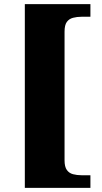

<svg xmlns="http://www.w3.org/2000/svg" viewBox="-20 -780 494 928"><path d="M100 128V-760H417V-699H374Q352 -699 333 -694Q314 -689 303 -674Q292 -659 292 -627V-5Q292 26 303 41.5Q314 57 333 62Q352 67 374 67H417V128Z"/></svg>

Font: Noto Serif Hebrew Black
Style: Regular
Weight: 900
Version: Version 2.003